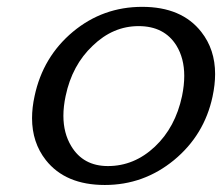

<svg xmlns="http://www.w3.org/2000/svg" viewBox="-20 -525 636 550"><path d="M423.8 -105Q482.4 -160.2 501.5 -250Q507.8 -280.8 507.8 -307.6Q507.8 -357.9 485.4 -394.5Q450.7 -450.2 377 -450.2Q303.7 -450.2 245.6 -394Q186.5 -338.4 168 -250Q161.6 -219.7 161.6 -193.4Q161.6 -143.6 184.1 -106.4Q218.3 -49.3 289.1 -49.3Q364.7 -49.3 423.8 -105ZM556.6 -433.6Q596.2 -383.3 596.2 -313Q596.2 -282.7 588.9 -248.5Q565.4 -138.2 478.5 -66.4Q391.6 4.9 280.3 4.9Q167.5 4.9 111.3 -66.4Q71.8 -116.7 71.8 -186.5Q71.8 -216.8 79.1 -250Q103 -362.3 189 -434.1Q274.9 -505.4 387.2 -505.4Q500.5 -505.4 556.6 -433.6Z"/></svg>

Font: inglobal
Style: Italic
Weight: 400
Italic angle: -12°
Designer: Andrey Kochetov, Denis Davydov, Evgeny Yurtaev
Foundry: inglobal
Version: Version 1.00 September 25, 2014, initial release